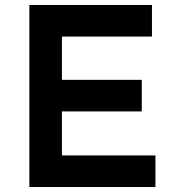

<svg xmlns="http://www.w3.org/2000/svg" viewBox="-20 -752 702 772"><path d="M98 -732H591V-605H229V-431H550V-304H229V-127H605V0H98Z"/></svg>

Font: Reem Kufi SemiBold
Style: Regular
Weight: 600
Designer: Khaled Hosny
Version: Version 1.001